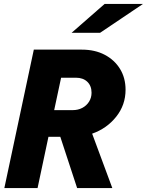

<svg xmlns="http://www.w3.org/2000/svg" viewBox="-20 -951 743 971"><path d="M2 0 151 -700H394Q460 -700 509.5 -674Q559 -648 587 -602.5Q615 -557 615 -497Q615 -420 567.5 -360.5Q520 -301 446 -275L548 0H370L285 -259H225L170 0ZM254 -394H347Q375 -394 396.5 -405.5Q418 -417 430.5 -437Q443 -457 443 -482Q443 -517 421.5 -537.5Q400 -558 364 -558H289ZM342 -785 509 -931H703L486 -785Z"/></svg>

Font: Red Hat Mono
Style: Italic
Weight: 300
Italic angle: -12°
Monospace: yes
Designer: Pentagram, MCKL
Foundry: Pentagram, MCKL
Version: Version 1.023